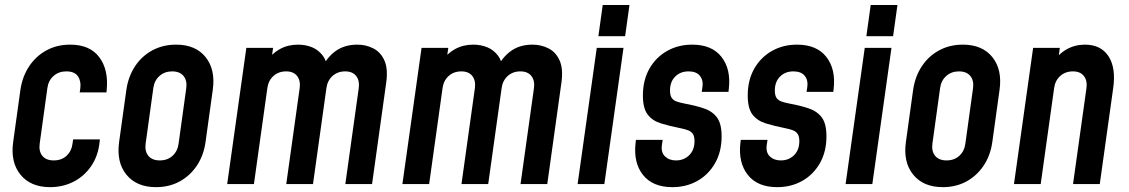

<svg xmlns="http://www.w3.org/2000/svg" viewBox="-20 -740 4538 772"><path d="M381.5 -179.5 380.5 -169.5Q375 -114 347.2 -73Q319.5 -32 276.5 -9.8Q233.5 12.5 181.5 12.5Q103 12.5 62.2 -37.8Q21.5 -88 33 -169.5L62 -378.5Q70 -432.5 97.2 -473.5Q124.5 -514.5 166.8 -537.5Q209 -560.5 262 -560.5Q341.5 -560.5 379.2 -510Q417 -459.5 409 -378.5L408 -368.5H300.5L303 -386Q306.5 -414.5 293 -433.8Q279.5 -453 246.5 -453Q216 -453 195.2 -434.5Q174.5 -416 170.5 -386L139.5 -162Q135.5 -132 150.2 -113.5Q165 -95 196 -95Q228 -95 248 -114Q268 -133 271.5 -162L274 -179.5Z M607.5 12.5Q529 12.5 488.2 -37.8Q447.5 -88 459 -169.5L488 -378.5Q496 -433 523.2 -474Q550.5 -515 593 -537.8Q635.5 -560.5 688 -560.5Q766.5 -560.5 806.8 -510.2Q847 -460 835.5 -378.5L806.5 -169.5Q799 -115 771.5 -74Q744 -33 702 -10.2Q660 12.5 607.5 12.5ZM622.5 -95Q653.5 -95 673.8 -113.5Q694 -132 698 -162L729 -386Q733 -416 718 -434.5Q703 -453 672 -453Q642 -453 621.2 -434.5Q600.5 -416 596.5 -386L565.5 -162Q561.5 -132 576.5 -113.5Q591.5 -95 622.5 -95Z M893.5 0 970.5 -547.5H1078L1066.5 -467.5L1051 -492Q1072.5 -524.5 1105 -542.5Q1137.5 -560.5 1178.5 -560.5Q1208.5 -560.5 1234.5 -550Q1260.5 -539.5 1278 -516Q1295.5 -492.5 1298.5 -455L1271.5 -461Q1292.5 -507.5 1328.5 -534Q1364.5 -560.5 1416.5 -560.5Q1452 -560.5 1481.5 -545.2Q1511 -530 1525.8 -496.5Q1540.5 -463 1533 -408.5L1476 0H1368.5L1422.5 -386Q1426.5 -416 1412 -434.5Q1397.5 -453 1368 -453Q1337.5 -453 1317 -434.5Q1296.5 -416 1292.5 -386L1238.5 0H1131L1185 -386Q1189 -416 1174.5 -434.5Q1160 -453 1130.5 -453Q1100 -453 1079.5 -434.5Q1059 -416 1055 -386L1001 0Z M1598 0 1675 -547.5H1782.5L1771 -467.5L1755.5 -492Q1777 -524.5 1809.5 -542.5Q1842 -560.5 1883 -560.5Q1913 -560.5 1939 -550Q1965 -539.5 1982.5 -516Q2000 -492.5 2003 -455L1976 -461Q1997 -507.5 2033 -534Q2069 -560.5 2121 -560.5Q2156.5 -560.5 2186 -545.2Q2215.5 -530 2230.2 -496.5Q2245 -463 2237.5 -408.5L2180.5 0H2073L2127 -386Q2131 -416 2116.5 -434.5Q2102 -453 2072.5 -453Q2042 -453 2021.5 -434.5Q2001 -416 1997 -386L1943 0H1835.5L1889.5 -386Q1893.5 -416 1879 -434.5Q1864.5 -453 1835 -453Q1804.5 -453 1784 -434.5Q1763.5 -416 1759.5 -386L1705.5 0Z M2302.5 0 2379.5 -547.5H2487L2410 0ZM2386 -594.5 2403.5 -720H2511L2493.5 -594.5Z M2683.5 12.5Q2604.5 12.5 2565.5 -36.5Q2526.5 -85.5 2535.5 -165L2537 -177.5H2644.5L2641.5 -157.5Q2637 -127.5 2653.8 -111.2Q2670.5 -95 2698 -95Q2730 -95 2751.2 -116Q2772.5 -137 2772.5 -172.5Q2772.5 -191.5 2765.8 -201.5Q2759 -211.5 2746.5 -216.2Q2734 -221 2716 -224.5Q2670.5 -233.5 2636.5 -244.2Q2602.5 -255 2583.8 -280Q2565 -305 2565 -356Q2565 -417.5 2591 -463.5Q2617 -509.5 2662 -535Q2707 -560.5 2763 -560.5Q2842.5 -560.5 2881 -511.2Q2919.5 -462 2910.5 -383L2909 -370.5H2801.5L2804.5 -390.5Q2808.5 -417 2794.2 -435Q2780 -453 2748.5 -453Q2716 -453 2695 -432.2Q2674 -411.5 2674 -376Q2674 -356.5 2680.8 -346.5Q2687.5 -336.5 2700.2 -332Q2713 -327.5 2730.5 -324Q2777 -315.5 2810.8 -304Q2844.5 -292.5 2863 -267.5Q2881.5 -242.5 2881.5 -192Q2881.5 -130.5 2855.5 -84.5Q2829.5 -38.5 2784.8 -13Q2740 12.5 2683.5 12.5Z M3105 12.5Q3026 12.5 2987 -36.5Q2948 -85.5 2957 -165L2958.5 -177.5H3066L3063 -157.5Q3058.5 -127.5 3075.2 -111.2Q3092 -95 3119.5 -95Q3151.5 -95 3172.8 -116Q3194 -137 3194 -172.5Q3194 -191.5 3187.2 -201.5Q3180.5 -211.5 3168 -216.2Q3155.5 -221 3137.5 -224.5Q3092 -233.5 3058 -244.2Q3024 -255 3005.2 -280Q2986.5 -305 2986.5 -356Q2986.5 -417.5 3012.5 -463.5Q3038.5 -509.5 3083.5 -535Q3128.5 -560.5 3184.5 -560.5Q3264 -560.5 3302.5 -511.2Q3341 -462 3332 -383L3330.5 -370.5H3223L3226 -390.5Q3230 -417 3215.8 -435Q3201.5 -453 3170 -453Q3137.5 -453 3116.5 -432.2Q3095.5 -411.5 3095.5 -376Q3095.5 -356.5 3102.2 -346.5Q3109 -336.5 3121.8 -332Q3134.5 -327.5 3152 -324Q3198.5 -315.5 3232.2 -304Q3266 -292.5 3284.5 -267.5Q3303 -242.5 3303 -192Q3303 -130.5 3277 -84.5Q3251 -38.5 3206.2 -13Q3161.5 12.5 3105 12.5Z M3380 0 3457 -547.5H3564.5L3487.5 0ZM3463.5 -594.5 3481 -720H3588.5L3571 -594.5Z M3771 12.5Q3692.5 12.5 3651.8 -37.8Q3611 -88 3622.5 -169.5L3651.5 -378.5Q3659.5 -433 3686.8 -474Q3714 -515 3756.5 -537.8Q3799 -560.5 3851.5 -560.5Q3930 -560.5 3970.2 -510.2Q4010.5 -460 3999 -378.5L3970 -169.5Q3962.5 -115 3935 -74Q3907.5 -33 3865.5 -10.2Q3823.5 12.5 3771 12.5ZM3786 -95Q3817 -95 3837.2 -113.5Q3857.5 -132 3861.5 -162L3892.5 -386Q3896.5 -416 3881.5 -434.5Q3866.5 -453 3835.5 -453Q3805.5 -453 3784.8 -434.5Q3764 -416 3760 -386L3729 -162Q3725 -132 3740 -113.5Q3755 -95 3786 -95Z M4057 0 4134 -547.5H4241.5L4230 -465.5L4213 -487Q4235.5 -523 4269 -541.8Q4302.5 -560.5 4342 -560.5Q4406.5 -560.5 4437 -514Q4467.5 -467.5 4456 -386L4402 0H4294.5L4348.5 -386Q4352.5 -416 4338 -434.5Q4323.5 -453 4294 -453Q4263.5 -453 4243 -434.5Q4222.5 -416 4218.5 -386L4164.5 0Z"/></svg>

Font: Mohave Light SemiBold
Style: Italic
Weight: 600
Italic angle: -8°
Version: Version 2.003